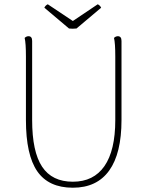

<svg xmlns="http://www.w3.org/2000/svg" viewBox="-20 -864 682 896"><path d="M547 -304Q547 -148 489.5 -68Q432 12 320 12Q207 12 154 -64.5Q101 -141 101 -304V-600Q101 -663 95 -687Q103 -695 113 -695Q130 -695 130 -673V-304Q130 -156 176.5 -86Q223 -16 320 -16Q417 -16 467.5 -89Q518 -162 518 -304V-600Q518 -663 512 -687Q520 -695 530 -695Q547 -695 547 -673ZM319 -730Q308 -730 302 -731L187 -828Q192 -839 203 -844L320 -766L436 -844Q447 -839 452 -828L337 -731Q331 -730 319 -730Z"/></svg>

Font: Arima Madurai Thin
Style: Regular
Weight: 250
Designer: Joana Correia and Natanael Gama
Foundry: NDISCOVER
Version: Version 1.020; ttfautohint (v1.5) -l 7 -r 28 -G 50 -x 13 -D 